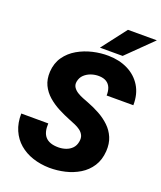

<svg xmlns="http://www.w3.org/2000/svg" viewBox="-163 -1004 939 1118"><g transform="rotate(20 306.5 -445.0)"><path d="M390.1 -192.4Q394.5 -215.3 387 -231.4Q379.4 -247.6 364.5 -258.8Q349.6 -270 330.8 -278.1Q312 -286.1 294.4 -293Q256.3 -308.1 219.2 -327.4Q182.1 -346.7 151.9 -373Q121.6 -399.4 104.7 -434.6Q87.9 -469.7 90.3 -517.1Q93.8 -571.3 121.1 -610.4Q148.4 -649.4 191.2 -674.1Q233.9 -698.7 283.4 -710.2Q333 -721.7 380.4 -720.7Q447.8 -719.7 500.7 -693.4Q553.7 -667 584 -617.9Q614.3 -568.8 613.3 -499.5H447.8Q448.7 -526.9 440.7 -547.1Q432.6 -567.4 414.6 -578.9Q396.5 -590.3 367.7 -590.8Q343.8 -591.3 319.8 -583.3Q295.9 -575.2 278.3 -558.6Q260.7 -542 255.9 -515.6Q252.4 -495.6 262.2 -480.7Q272 -465.8 289.1 -455.3Q306.2 -444.8 325 -437.5Q343.8 -430.2 357.9 -424.8Q397.9 -409.7 434.8 -389.4Q471.7 -369.1 500.2 -341.8Q528.8 -314.5 544.2 -278.1Q559.6 -241.7 556.6 -193.8Q552.7 -138.7 527.3 -99.6Q502 -60.5 461.9 -36.1Q421.9 -11.7 374 -0.5Q326.2 10.7 276.9 10.3Q221.7 9.3 173.8 -6.6Q126 -22.5 90.3 -53Q54.7 -83.5 35.2 -128.2Q15.6 -172.9 16.6 -231L184.1 -230.5Q182.6 -203.1 187.7 -182.4Q192.9 -161.6 205.3 -147.7Q217.8 -133.8 237.8 -126.7Q257.8 -119.6 286.1 -119.6Q310.1 -119.6 332.3 -127.2Q354.5 -134.8 370.1 -150.9Q385.7 -167 390.1 -192.4ZM315.9 -748 433.6 -901.4H612.8L456.5 -748Z"/></g></svg>

Font: Roboto Black
Style: Italic
Weight: 900
Italic angle: -12°
Designer: Christian Robertson
Foundry: Google
Version: Version 3.0; 2020